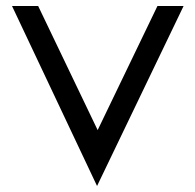

<svg xmlns="http://www.w3.org/2000/svg" viewBox="-20 -600 650 639"><path d="M20 -580 303 19 591 -580H504L305 -167L107 -580Z"/></svg>

Font: Charger Sport
Style: DfBdExt
Weight: 400
Designer: Jasper
Foundry: Cannot Into Space Fonts
Version: Version 1.1